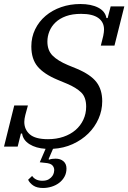

<svg xmlns="http://www.w3.org/2000/svg" viewBox="-26 -730 639 956"><path d="M188 206Q158 206 140 194Q122 182 114 165L134 146Q150 170 185 170Q205 170 217 162.5Q229 155 235 146Q241 137 242.5 128.5Q244 120 244 117Q244 103 234.5 93Q225 83 199 81L172 78L201 11Q153 8 121 -12Q89 -32 84 -65H78L62 0H-6L45 -205H113L100 -157Q95 -137 95 -123Q95 -85 122.5 -61Q150 -37 213 -37Q255 -37 290 -49Q325 -61 350 -82.5Q375 -104 389 -134Q403 -164 403 -199Q403 -246 378 -270Q353 -294 308 -313L260 -333Q193 -361 161.5 -398.5Q130 -436 130 -499Q130 -545 149 -584Q168 -623 201 -651Q234 -679 278.5 -694.5Q323 -710 374 -710Q428 -710 463 -692Q498 -674 504 -640H510L525 -698H593L544 -503H476L488 -551Q490 -561 491 -569Q492 -577 492 -583Q492 -620 463.5 -640.5Q435 -661 378 -661Q334 -661 302.5 -649.5Q271 -638 250.5 -618.5Q230 -599 220 -574Q210 -549 210 -523Q210 -479 236 -453Q262 -427 312 -406L356 -388Q425 -359 454 -321.5Q483 -284 483 -226Q483 -180 464.5 -138.5Q446 -97 413.5 -65Q381 -33 336 -12.5Q291 8 238 11L216 62L218 65Q226 62 234.5 61Q243 60 251 60Q275 60 290 73Q305 86 305 109Q305 132 295 150Q285 168 268.5 180.5Q252 193 231 199.5Q210 206 188 206Z"/></svg>

Font: IBM Plex Serif
Style: Italic
Weight: 400
Italic angle: -14°
Designer: Mike Abbink, Paul van der Laan, Pieter van Rosmalen
Foundry: Bold Monday
Version: Version 3.001